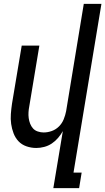

<svg xmlns="http://www.w3.org/2000/svg" viewBox="-20 -755 543 990"><path d="M255 215 304 -79Q294 -61 279.5 -44Q265 -27 247 -15Q229 -3 208 2.5Q187 8 167 8Q141 8 116.5 -0.5Q92 -9 75.5 -26.5Q59 -44 50 -67.5Q41 -91 37.5 -116Q34 -141 36 -167.5Q38 -194 42 -221L92 -520H183L131 -207Q128 -192 127 -176.5Q126 -161 128 -146Q130 -131 135.5 -117Q141 -103 150.5 -92.5Q160 -82 175 -77Q190 -72 205 -72Q226 -72 247 -79.5Q268 -87 284 -103Q300 -119 308.5 -140Q317 -161 321 -182L412 -735H503L359 135H401L388 215Z"/></svg>

Font: Iosevka Medium
Style: Italic
Weight: 500
Italic angle: -9°
Monospace: yes
Designer: Belleve Invis
Foundry: Belleve Invis
Version: Version 32.5.0; ttfautohint (v1.8.4)